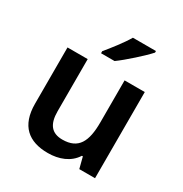

<svg xmlns="http://www.w3.org/2000/svg" viewBox="-179 -901 995 1046"><g transform="rotate(30 319.0 -378.0)"><path d="M501 -756V-766H356C330 -721 279 -656 248 -619V-606H333C382 -641 468 -719 501 -756ZM560 -542H433V-278C433 -158 401 -93 300 -93C232 -93 201 -133 201 -214V-542H74V-188C74 -50 147 10 268 10C337 10 402 -14 437 -70H443L461 0H560Z"/></g></svg>

Font: Noto Sans Myanmar UI SemiBold
Style: Regular
Weight: 600
Designer: Monotype Design Team
Foundry: Monotype Imaging Inc.
Version: Version 2.103